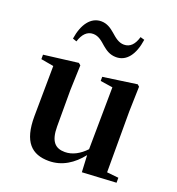

<svg xmlns="http://www.w3.org/2000/svg" viewBox="-145 -918 968 1051"><g transform="rotate(20 339.0 -392.5)"><path d="M152 -659 175 -651C189 -696 213 -721 248 -721C280 -721 302 -700 326 -679C348 -661 371 -644 408 -644C468 -644 508 -696 521 -786L497 -793C484 -748 461 -723 425 -723C394 -723 371 -743 346 -765C325 -783 300 -801 266 -801C206 -801 165 -746 152 -659ZM448 12 646 1V-28L578 -35V-389L582 -535L571 -545L374 -517V-493L446 -482L442 -120C407 -83 366 -60 322 -60C267 -60 235 -89 235 -178V-389L240 -535L228 -545L28 -520V-494L102 -481L99 -188C98 -37 157 16 256 16C333 16 395 -25 443 -86Z"/></g></svg>

Font: Source Han Serif CN
Style: Bold
Weight: 700
Designer: Ryoko NISHIZUKA 西塚涼子 (kana & ideographs); Frank Grießhammer (Latin, Greek & Cyrillic); Wenlong ZHANG 张文龙 (bopomofo); San
Foundry: Adobe
Version: Version 2.003;hotconv 1.1.1;makeotfexe 2.6.0